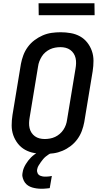

<svg xmlns="http://www.w3.org/2000/svg" viewBox="-20 -942 640 1185"><path d="M255 8Q223 8 192 2.5Q161 -3 135 -17.5Q109 -32 90.5 -55.5Q72 -79 62 -107.5Q52 -136 52 -168Q52 -200 57 -232L109 -547Q114 -574 124 -601Q134 -628 151.5 -652Q169 -676 193 -694Q217 -712 243.5 -723.5Q270 -735 298 -739Q326 -743 354 -743Q386 -743 417 -737.5Q448 -732 474 -717.5Q500 -703 518.5 -679.5Q537 -656 547 -627.5Q557 -599 557 -567Q557 -535 552 -503L500 -188Q495 -161 485 -134Q475 -107 457.5 -83Q440 -59 416.5 -41Q393 -23 366 -11.5Q339 0 311 4Q283 8 255 8ZM256 -84Q272 -84 288.5 -87Q305 -90 320 -97Q335 -104 348.5 -115.5Q362 -127 371.5 -141.5Q381 -156 386.5 -171.5Q392 -187 394 -203L446 -518Q449 -535 449.5 -551.5Q450 -568 446.5 -583.5Q443 -599 434.5 -612Q426 -625 413.5 -634Q401 -643 385.5 -647Q370 -651 353 -651Q337 -651 320.5 -648Q304 -645 289 -638Q274 -631 260.5 -619.5Q247 -608 238 -593.5Q229 -579 223 -563.5Q217 -548 215 -532L163 -217Q160 -200 159.5 -183.5Q159 -167 162.5 -151.5Q166 -136 174.5 -123Q183 -110 195.5 -101Q208 -92 223.5 -88Q239 -84 256 -84ZM236 223Q221 223 206.5 221Q192 219 178.5 215Q165 211 153.5 203.5Q142 196 134 185Q126 174 121 158Q116 142 118 132L120 120Q122 107 127 95Q132 83 139 71.5Q146 60 154 49.5Q162 39 171.5 29.5Q181 20 194 10.5Q207 1 214 -3L224 -8H301L300 0Q290 5 280.5 11Q271 17 262 24.5Q253 32 246 40.5Q239 49 232.5 58Q226 67 219 78.5Q212 90 211 97L209 105Q208 111 209 117Q210 123 212.5 128Q215 133 219.5 137Q224 141 229.5 143Q235 145 241.5 146.5Q248 148 252 148H257Q261 148 266 148Q271 148 275.5 147.5Q280 147 285.5 146.5Q291 146 294 145L300 144L287 219Q281 220 275.5 220.5Q270 221 264.5 221.5Q259 222 252.5 222.5Q246 223 242 223ZM219 -848 218 -922H563L564 -848Z"/></svg>

Font: Iosevka Aile Semibold
Style: Italic
Weight: 600
Italic angle: -9°
Designer: Belleve Invis
Foundry: Belleve Invis
Version: Version 31.1.0; ttfautohint (v1.8.4)